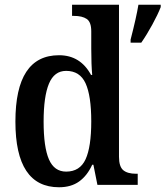

<svg xmlns="http://www.w3.org/2000/svg" viewBox="-20 -780 698 810"><path d="M45 -267Q45 -547 229 -547Q319 -547 364 -464H369Q365 -507 365 -575V-648Q365 -687 346 -700Q327 -713 291 -713H284V-760H482V-119Q482 -77 500 -62Q518 -47 554 -47H561V0H391L374 -85H369Q348 -39 314 -14.5Q280 10 229 10Q45 10 45 -267ZM365 -268Q365 -376 341 -428.5Q317 -481 259 -481Q209 -481 186.5 -427Q164 -373 164 -267Q164 -159 186.5 -107.5Q209 -56 259 -56Q317 -56 341 -108Q365 -160 365 -268ZM531 -613Q555 -706 564 -760H658V-750Q646 -719 622.5 -676Q599 -633 576 -600H531Z"/></svg>

Font: Noto Serif NarrowSemiBold
Style: Regular
Weight: 600
Width: 4
Designer: Monotype Design Team
Foundry: Monotype Imaging Inc.
Version: Version 1.001